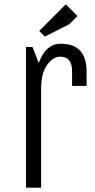

<svg xmlns="http://www.w3.org/2000/svg" viewBox="-20 -867 440 887"><path d="M170 0H100V-650H130L159 -576Q191 -665 261 -665Q380 -665 380 -535V-470H313V-539Q313 -605 258 -605Q225 -605 197.5 -567Q170 -529 170 -457ZM338 -793 300 -755 187 -698 161 -724 284 -847Z"/></svg>

Font: Unica One
Style: Regular
Weight: 400
Designer: Eduardo Rodriguez Tunni
Foundry: Eduardo Rodriguez Tunni
Version: Version 1.001